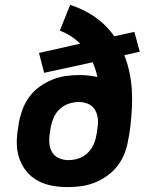

<svg xmlns="http://www.w3.org/2000/svg" viewBox="-20 -755 640 783"><path d="M257 8Q225 8 193.5 2.5Q162 -3 135 -17.5Q108 -32 88.5 -55.5Q69 -79 59 -108Q49 -137 48.5 -169Q48 -201 54 -234L57 -255Q62 -282 72 -309Q82 -336 99.5 -360Q117 -384 141.5 -401.5Q166 -419 193 -430Q220 -441 248 -445Q276 -449 303 -449Q322 -449 340.5 -447Q359 -445 377 -441Q374 -457 369 -472Q364 -487 358 -501L160 -458L139 -539L307 -577Q290 -594 269 -607.5Q248 -621 224 -630L266 -735Q321 -718 367.5 -685.5Q414 -653 446 -607L528 -625L550 -544L487 -530Q500 -497 507.5 -462Q515 -427 517.5 -390.5Q520 -354 518 -317Q516 -280 512 -242Q511 -233 509.5 -224.5Q508 -216 507 -207L503 -186Q499 -159 489 -132Q479 -105 461 -81Q443 -57 419 -39.5Q395 -22 368 -11Q341 0 313 4Q285 8 257 8ZM259 -102Q279 -102 299.5 -108.5Q320 -115 336 -130Q352 -145 361 -164.5Q370 -184 373 -204L375 -214Q376 -222 377 -229Q378 -236 379 -244Q381 -262 377.5 -280Q374 -298 364 -312Q354 -326 337 -332.5Q320 -339 302 -339Q282 -339 261.5 -332.5Q241 -326 224.5 -311Q208 -296 199.5 -276.5Q191 -257 187 -237L184 -216Q180 -195 181 -174Q182 -153 191.5 -136Q201 -119 219.5 -110.5Q238 -102 259 -102Z"/></svg>

Font: Iosevka SS04 XBd Ex
Style: Italic
Weight: 800
Width: 7
Italic angle: -9°
Monospace: yes
Designer: Belleve Invis
Foundry: Belleve Invis
Version: Version 19.0.0; ttfautohint (v1.8.4)